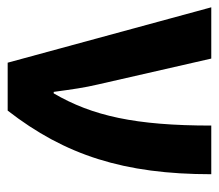

<svg xmlns="http://www.w3.org/2000/svg" viewBox="-56 -528 584 513"><g transform="rotate(90 236.5 -272.0)"><path d="M148 0H276C395 -153 446 -311 446 -544H316C316 -341 290 -226 230 -123H226C219 -174 215 -204 206 -242L137 -544H0Z"/></g></svg>

Font: Kathrein 77 Bold Condensed
Style: Regular
Weight: 700
Width: 3
Designer: Lazydogs Typefoundry, based on Open Sans by Ascender Corporation
Foundry: Lazydogs Typefoundry
Version: Version 1.003;PS 001.003;hotconv 1.0.88;makeotf.lib2.5.64775